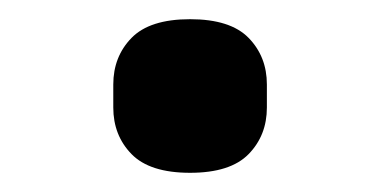

<svg xmlns="http://www.w3.org/2000/svg" viewBox="-20 -404 396 200"><path d="M178 -224Q136 -224 117 -243.5Q98 -263 98 -292V-316Q98 -345 117 -364.5Q136 -384 178 -384Q220 -384 239 -364.5Q258 -345 258 -316V-292Q258 -263 239 -243.5Q220 -224 178 -224Z"/></svg>

Font: IBM Plex Sans Thai Medm
Style: Regular
Weight: 500
Designer: Mike Abbink, Paul van der Laan, Pieter van Rosmalen, Ben Mitchell, Mark Frömberg
Foundry: Bold Monday
Version: Version 1.2